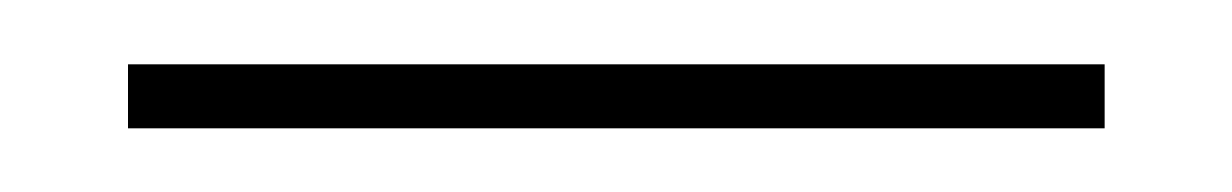

<svg xmlns="http://www.w3.org/2000/svg" viewBox="-20 -273 385 60"><path d="M325.2 -252.9V-232.9H20V-252.9Z"/></svg>

Font: Genome Thin
Style: Regular
Weight: 250
Designer: Alfredo Marco Pradil
Version: Version 1.001